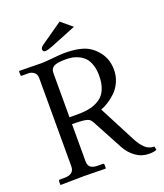

<svg xmlns="http://www.w3.org/2000/svg" viewBox="-150 -919 875 1026"><g transform="rotate(-20 287.5 -406.0)"><path d="M311.5 -820.3 374 -768.1 230 -710Q200.7 -698.2 187 -698.2Q172.4 -698.2 172.4 -712.9Q172.4 -723.1 187.5 -733.9ZM272.5 -619.6Q222.2 -619.6 204.3 -608.6Q186.5 -597.7 186.5 -573.7V-321.8H237.3Q276.4 -321.8 305.9 -328.9Q335.4 -335.9 360.4 -352.8Q385.3 -369.6 398.4 -401.1Q411.6 -432.6 411.6 -478Q411.6 -512.2 402.8 -538.1Q394 -564 380.4 -579.1Q366.7 -594.2 347.4 -603.8Q328.1 -613.3 310.3 -616.5Q292.5 -619.6 272.5 -619.6ZM271.5 -653.8Q299.3 -653.8 319.1 -652.3Q338.9 -650.9 362.5 -646Q386.2 -641.1 406.5 -630.6Q426.8 -620.1 444.3 -603.5Q497.1 -553.7 497.1 -479.5Q497.1 -442.4 482.2 -409.9Q467.3 -377.4 444.3 -356.4Q421.4 -335.4 400.1 -322.3Q378.9 -309.1 359.9 -302.7L466.3 -97.7Q485.4 -60.5 507.1 -40Q528.8 -19.5 559.6 -19.5L563.5 0.5Q547.4 7.3 520.5 7.3Q478.5 7.3 445.1 -16.8Q411.6 -41 391.1 -79.1L297.9 -252.9Q291 -265.6 281.5 -271.5Q272 -277.3 250.7 -280Q229.5 -282.7 186.5 -282.7V-72.3Q186.5 -48.8 199.2 -37.8Q211.9 -26.9 241.2 -26.9H267.6Q275.9 -26.9 275.9 -18.6V0L273.9 2Q187 0 147.9 0L19 2L17.1 0V-18.6Q17.1 -26.9 24.9 -26.9H51.3Q106 -26.9 106 -72.3V-573.7Q106 -595.7 91.8 -606.7Q77.6 -617.7 61.5 -617.7H23.4Q17.1 -617.7 17.1 -624V-644.5L19 -646.5Q99.6 -644.5 145.5 -644.5Q161.1 -644.5 210.2 -649.2Q259.3 -653.8 271.5 -653.8Z"/></g></svg>

Font: Libertinage
Style: l
Weight: 400
Designer: OSP
Foundry: OSP
Version: Version 1.0; 2008; OFL relea